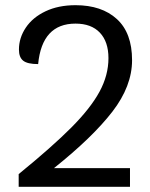

<svg xmlns="http://www.w3.org/2000/svg" viewBox="-20 -720 577 740"><path d="M188 -72H481V0H52V-49Q182 -155 255.5 -229Q329 -303 363.5 -366.5Q398 -430 398 -496Q398 -559 365 -594Q332 -629 271 -629Q142 -629 127 -473Q86 -473 69.5 -486Q53 -499 53 -529Q53 -574 79.5 -613.5Q106 -653 155.5 -676.5Q205 -700 271 -700Q372 -700 430.5 -646.5Q489 -593 489 -488Q489 -388 413 -289.5Q337 -191 188 -72Z"/></svg>

Font: Krub Medium
Style: Regular
Weight: 500
Designer: Ekaluck Peanpanawate
Foundry: Cadson Demak Co.,Ltd.
Version: Version 1.000; ttfautohint (v1.6)